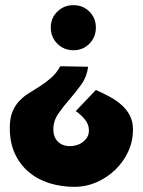

<svg xmlns="http://www.w3.org/2000/svg" viewBox="-20 -573 556 745"><path d="M322 -314Q317 -275 295 -244.5Q273 -214 249 -186.5Q225 -159 206 -131.5Q187 -104 187 -71Q187 -41 204.5 -23.5Q222 -6 252 -6Q265 -6 278 -10Q291 -14 301.5 -22Q312 -30 318.5 -41Q325 -52 325 -67Q325 -91 309 -110Q293 -129 274 -142L352 -224Q379 -212 405 -198Q431 -184 451.5 -166Q472 -148 484 -124.5Q496 -101 496 -70Q496 -25 477.5 15Q459 55 427.5 85.5Q396 116 355 134Q314 152 270 152Q217 152 171 137.5Q125 123 91 94Q57 65 37.5 22.5Q18 -20 18 -77Q18 -115 28.5 -140Q39 -165 56 -182.5Q73 -200 94.5 -213Q116 -226 137.5 -240Q159 -254 179 -271.5Q199 -289 214 -316ZM352 -466Q352 -429 327 -403.5Q302 -378 265 -378Q228 -378 202.5 -403.5Q177 -429 177 -466Q177 -503 202.5 -528Q228 -553 265 -553Q302 -553 327 -528Q352 -503 352 -466Z"/></svg>

Font: CAT Rhythmus
Style: Regular
Weight: 400
Designer: Peter Wiegel nach alter Vorlage
Foundry: Peter Wiegel
Version: 1.000